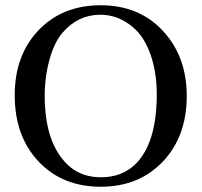

<svg xmlns="http://www.w3.org/2000/svg" viewBox="-20 -696 769 730"><path d="M690 -331Q690 -177 599 -81.5Q508 14 363 14Q217 14 126.5 -82Q36 -178 36 -334Q36 -486 126.5 -581Q217 -676 363 -676Q509 -676 599.5 -578.5Q690 -481 690 -331ZM576 -337Q576 -422 552 -489.5Q528 -557 485 -593Q429 -640 362 -640Q277 -640 219 -573Q187 -537 168.5 -470.5Q150 -404 150 -332Q150 -150 240 -67Q289 -22 364 -22Q442 -22 493 -70Q576 -150 576 -337Z"/></svg>

Font: STIX Math
Style: Regular
Weight: 400
Designer: MicroPress Inc., with final additions and corrections provided by Coen Hoffman, Elsevier (retired)
Version: Version 1.1.1